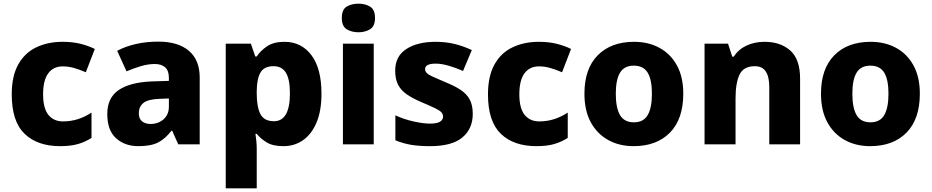

<svg xmlns="http://www.w3.org/2000/svg" viewBox="-20 -787 5080 1047"><path d="M308 10Q184 10 114 -57.5Q44 -125 44 -272Q44 -372 79.5 -435.5Q115 -499 178 -529Q241 -559 322 -559Q376 -559 419.5 -548Q463 -537 497 -520L448 -393Q413 -408 383 -416.5Q353 -425 322 -425Q271 -425 243 -387Q215 -349 215 -273Q215 -196 244 -160.5Q273 -125 323 -125Q367 -125 405.5 -137.5Q444 -150 479 -173V-35Q445 -13 405 -1.5Q365 10 308 10Z M844 -560Q951 -560 1010 -510Q1069 -460 1069 -364V0H952L919 -74H915Q880 -29 841 -9.5Q802 10 734 10Q661 10 613 -33Q565 -76 565 -166Q565 -253 626.5 -295.5Q688 -338 807 -343L901 -346V-362Q901 -402 880.5 -420Q860 -438 824 -438Q788 -438 749 -426.5Q710 -415 670 -398L619 -510Q664 -534 721 -547Q778 -560 844 -560ZM850 -248Q787 -246 762 -225.5Q737 -205 737 -170Q737 -139 755 -125Q773 -111 801 -111Q843 -111 872 -136.5Q901 -162 901 -206V-250Z M1531 -559Q1623 -559 1678 -486.5Q1733 -414 1733 -276Q1733 -182 1706 -118.5Q1679 -55 1632.5 -22.5Q1586 10 1526 10Q1467 10 1433.5 -11Q1400 -32 1380 -57H1373Q1376 -38 1378 -17Q1380 4 1380 28V240H1211V-549H1348L1372 -479H1380Q1401 -511 1437 -535Q1473 -559 1531 -559ZM1472 -426Q1421 -426 1401 -392.5Q1381 -359 1380 -292V-277Q1380 -204 1400 -165Q1420 -126 1474 -126Q1561 -126 1561 -278Q1561 -355 1539 -390.5Q1517 -426 1472 -426Z M1935 -767Q1971 -767 1998 -751Q2025 -735 2025 -689Q2025 -644 1998 -627.5Q1971 -611 1935 -611Q1897 -611 1870.5 -627.5Q1844 -644 1844 -689Q1844 -735 1870.5 -751Q1897 -767 1935 -767ZM2018 -549V0H1850V-549Z M2558 -166Q2558 -85 2501.5 -37.5Q2445 10 2325 10Q2267 10 2223.5 3Q2180 -4 2136 -22V-158Q2184 -136 2236 -124.5Q2288 -113 2324 -113Q2362 -113 2379 -123Q2396 -133 2396 -151Q2396 -164 2387.5 -174Q2379 -184 2353.5 -196.5Q2328 -209 2278 -230Q2229 -251 2197.5 -273Q2166 -295 2150.5 -325.5Q2135 -356 2135 -402Q2135 -480 2195.5 -519.5Q2256 -559 2356 -559Q2409 -559 2456 -548Q2503 -537 2553 -514L2505 -400Q2464 -418 2425.5 -429Q2387 -440 2356 -440Q2298 -440 2298 -410Q2298 -399 2306.5 -389.5Q2315 -380 2339.5 -369Q2364 -358 2411 -338Q2458 -319 2491 -297.5Q2524 -276 2541 -245Q2558 -214 2558 -166Z M2905 10Q2781 10 2711 -57.5Q2641 -125 2641 -272Q2641 -372 2676.5 -435.5Q2712 -499 2775 -529Q2838 -559 2919 -559Q2973 -559 3016.5 -548Q3060 -537 3094 -520L3045 -393Q3010 -408 2980 -416.5Q2950 -425 2919 -425Q2868 -425 2840 -387Q2812 -349 2812 -273Q2812 -196 2841 -160.5Q2870 -125 2920 -125Q2964 -125 3002.5 -137.5Q3041 -150 3076 -173V-35Q3042 -13 3002 -1.5Q2962 10 2905 10Z M3706 -276Q3706 -138 3633.5 -64Q3561 10 3435 10Q3357 10 3296.5 -23.5Q3236 -57 3201.5 -120.5Q3167 -184 3167 -276Q3167 -412 3239.5 -485.5Q3312 -559 3438 -559Q3516 -559 3576.5 -526Q3637 -493 3671.5 -430Q3706 -367 3706 -276ZM3338 -276Q3338 -199 3361 -159.5Q3384 -120 3437 -120Q3489 -120 3512 -159.5Q3535 -199 3535 -276Q3535 -352 3512 -390.5Q3489 -429 3436 -429Q3384 -429 3361 -390.5Q3338 -352 3338 -276Z M4149 -559Q4236 -559 4289.5 -511.5Q4343 -464 4343 -358V0H4175V-311Q4175 -368 4156 -397Q4137 -426 4096 -426Q4035 -426 4013 -380.5Q3991 -335 3991 -250V0H3822V-549H3950L3973 -478H3981Q4007 -518 4051 -538.5Q4095 -559 4149 -559Z M4996 -276Q4996 -138 4923.5 -64Q4851 10 4725 10Q4647 10 4586.5 -23.5Q4526 -57 4491.5 -120.5Q4457 -184 4457 -276Q4457 -412 4529.5 -485.5Q4602 -559 4728 -559Q4806 -559 4866.5 -526Q4927 -493 4961.5 -430Q4996 -367 4996 -276ZM4628 -276Q4628 -199 4651 -159.5Q4674 -120 4727 -120Q4779 -120 4802 -159.5Q4825 -199 4825 -276Q4825 -352 4802 -390.5Q4779 -429 4726 -429Q4674 -429 4651 -390.5Q4628 -352 4628 -276Z"/></svg>

Font: Noto Sans Gurmukhi UI ExtraBold
Style: Regular
Weight: 800
Designer: Jelle Bosma - Monotype Design Team
Foundry: Monotype Imaging Inc.
Version: Version 2.004; ttfautohint (v1.8.4.7-5d5b)